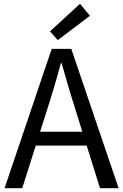

<svg xmlns="http://www.w3.org/2000/svg" viewBox="-20 -990 648 1010"><path d="M4 0 252 -733H355L604 0H506L436 -224H168L97 0ZM191 -297H413L378 -410Q358 -472 340 -533Q322 -594 304 -658H300Q283 -594 265 -533Q247 -472 227 -410ZM284 -779 243 -825 401 -970 453 -907Z"/></svg>

Font: Chocolate Classical Sans
Style: Regular
Weight: 400
Designer: 田海東、宇文滿月
Foundry: Moonlit Owen
Version: Version 1.001